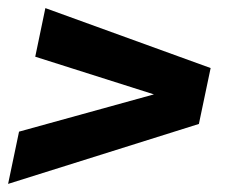

<svg xmlns="http://www.w3.org/2000/svg" viewBox="-23 -540 575 474"><path d="M-3 -86 24 -215 357 -307 64 -400 89 -520 497 -372 468 -234Z"/></svg>

Font: Radio Canada Big SemiBold
Style: Italic
Weight: 600
Italic angle: -12°
Designer: Étienne Aubert Bonn
Foundry: Coppers and Brasses
Version: Version 1.001